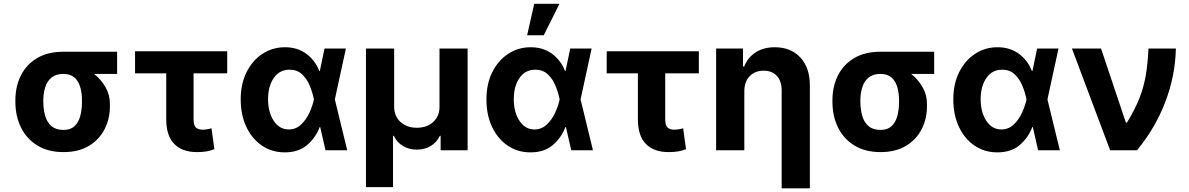

<svg xmlns="http://www.w3.org/2000/svg" viewBox="-20 -806 6381 1030"><path d="M62.5 -258.5V-269.9Q62.9 -343.4 92.5 -402Q122.2 -460.6 179.5 -494.5Q236.9 -528.4 319.6 -528.4H608.3V-409.4H484.7Q521.3 -381 545.6 -339Q570 -296.9 569.6 -248.6V-238.6Q570 -168.7 540.8 -112.4Q511.7 -56.1 456.1 -23.1Q400.6 9.9 321 9.9Q238.3 9.9 180.6 -25.4Q122.9 -60.7 92.9 -121.4Q62.9 -182.2 62.5 -258.5ZM212.4 -269.9V-258.5Q212.7 -217.3 222.8 -183.2Q233 -149.1 256.6 -129.1Q280.2 -109 321 -109Q358 -109 379.6 -129.1Q401.3 -149.1 410.5 -183.2Q419.7 -217.3 419.7 -258.5V-269.9Q419.7 -307.5 410.3 -339.3Q400.9 -371.1 379.1 -390.3Q357.2 -409.4 319.6 -409.4Q280.5 -409.4 256.9 -390.3Q233.3 -371.1 223 -339.3Q212.7 -307.5 212.4 -269.9Z M1198.9 -530.9V-412.6H1018.5V-165.5Q1018.5 -133.2 1031.2 -121.8Q1044 -110.4 1065.7 -110.4Q1082.4 -110.4 1092.7 -112.7Q1103 -115.1 1114.7 -117.5L1130 -5.7Q1107.2 3.2 1085.8 6.6Q1064.3 9.9 1035.9 9.9Q958.1 9.9 915 -33.7Q871.8 -77.4 871.8 -166.2V-412.6H704.5V-530.9Z M1506.4 11.4Q1437.9 11 1384.8 -25.2Q1331.7 -61.4 1301.5 -125.4Q1271.3 -189.3 1271.3 -272.7Q1271.3 -355.8 1302.7 -418.9Q1334.2 -481.9 1388.1 -517.2Q1442.1 -552.6 1508.9 -552.6Q1574.9 -552.6 1622.7 -517.8Q1670.5 -483 1693.2 -424.7H1695.7L1720.9 -545.5H1835.6L1776.3 -272.7L1842.7 0H1726.2L1697.8 -124.3H1695Q1672.9 -66.4 1626.8 -27.3Q1580.6 11.7 1506.4 11.4ZM1664.1 -272.7 1663.7 -274.1Q1656.6 -310 1641.5 -346.6Q1626.4 -383.2 1600.1 -407.7Q1573.9 -432.2 1533.4 -432.2Q1479.4 -432.2 1448.7 -387.6Q1418 -343 1418 -273.8Q1418 -203.5 1448.7 -157.5Q1479.4 -111.5 1528.8 -111.5Q1566.8 -111.5 1594.5 -137.3Q1622.2 -163 1639.4 -200.1Q1656.6 -237.2 1663.7 -271.3Z M1943.2 197.8V-545.5H2094.5V-232.2Q2094.8 -182.9 2128.4 -151.8Q2161.9 -120.7 2215.9 -120.7Q2270.6 -120.7 2304.2 -151.8Q2337.7 -182.9 2337.7 -232.2V-545.5H2488.6V0H2343.8V-77.4H2339.5Q2323.2 -41.9 2290.1 -22.5Q2257.1 -3.2 2215.9 -3.2Q2175.1 -3.2 2142.2 -22.5Q2109.4 -41.9 2092.7 -77.4H2088.4V197.8Z M2824.6 11.4Q2756 11 2702.9 -25.2Q2649.9 -61.4 2619.7 -125.4Q2589.5 -189.3 2589.5 -272.7Q2589.5 -355.8 2620.9 -418.9Q2652.3 -481.9 2706.3 -517.2Q2760.3 -552.6 2827.1 -552.6Q2893.1 -552.6 2940.9 -517.8Q2988.6 -483 3011.4 -424.7H3013.8L3039.1 -545.5H3153.8L3094.5 -272.7L3160.9 0H3044.4L3016 -124.3H3013.1Q2991.1 -66.4 2945 -27.3Q2898.8 11.7 2824.6 11.4ZM2982.2 -272.7 2981.9 -274.1Q2974.8 -310 2959.7 -346.6Q2944.6 -383.2 2918.3 -407.7Q2892 -432.2 2851.6 -432.2Q2797.6 -432.2 2766.9 -387.6Q2736.2 -343 2736.2 -273.8Q2736.2 -203.5 2766.9 -157.5Q2797.6 -111.5 2846.9 -111.5Q2884.9 -111.5 2912.6 -137.3Q2940.3 -163 2957.6 -200.1Q2974.8 -237.2 2981.9 -271.3ZM2807.9 -616.8 2845.9 -785.5H2981.2L2897 -616.8Z M3729 -530.9V-412.6H3548.7V-165.5Q3548.7 -133.2 3561.4 -121.8Q3574.2 -110.4 3595.9 -110.4Q3612.6 -110.4 3622.9 -112.7Q3633.2 -115.1 3644.9 -117.5L3660.2 -5.7Q3637.4 3.2 3615.9 6.6Q3594.5 9.9 3566.1 9.9Q3488.3 9.9 3445.1 -33.7Q3402 -77.4 3402 -166.2V-412.6H3234.7V-530.9Z M3973 -315.3V0H3821.7V-545.5H3965.9V-449.2H3972.3Q3990.8 -497.2 4033.4 -524.9Q4076 -552.6 4136.4 -552.6Q4222.3 -552.6 4273.4 -497.7Q4324.6 -442.8 4324.6 -347.3V204.5H4173.3V-320.3Q4173.3 -370.4 4147.7 -398.6Q4122.2 -426.8 4076.3 -426.8Q4030.9 -426.8 4002 -397.5Q3973 -368.3 3973 -315.3Z M4445.7 -258.5V-269.9Q4446 -343.4 4475.7 -402Q4505.3 -460.6 4562.7 -494.5Q4620 -528.4 4702.8 -528.4H4991.5V-409.4H4867.9Q4904.5 -381 4928.8 -339Q4953.1 -296.9 4952.8 -248.6V-238.6Q4953.1 -168.7 4924 -112.4Q4894.9 -56.1 4839.3 -23.1Q4783.7 9.9 4704.2 9.9Q4621.4 9.9 4563.7 -25.4Q4506 -60.7 4476 -121.4Q4446 -182.2 4445.7 -258.5ZM4595.5 -269.9V-258.5Q4595.9 -217.3 4606 -183.2Q4616.1 -149.1 4639.7 -129.1Q4663.4 -109 4704.2 -109Q4741.1 -109 4762.8 -129.1Q4784.4 -149.1 4793.7 -183.2Q4802.9 -217.3 4802.9 -258.5V-269.9Q4802.9 -307.5 4793.5 -339.3Q4784.1 -371.1 4762.3 -390.3Q4740.4 -409.4 4702.8 -409.4Q4663.7 -409.4 4640.1 -390.3Q4616.5 -371.1 4606.2 -339.3Q4595.9 -307.5 4595.5 -269.9Z M5329.2 11.4Q5260.7 11 5207.6 -25.2Q5154.5 -61.4 5124.3 -125.4Q5094.1 -189.3 5094.1 -272.7Q5094.1 -355.8 5125.5 -418.9Q5157 -481.9 5210.9 -517.2Q5264.9 -552.6 5331.7 -552.6Q5397.7 -552.6 5445.5 -517.8Q5493.3 -483 5516 -424.7H5518.5L5543.7 -545.5H5658.4L5599.1 -272.7L5665.5 0H5549L5520.6 -124.3H5517.8Q5495.7 -66.4 5449.6 -27.3Q5403.4 11.7 5329.2 11.4ZM5486.9 -272.7 5486.5 -274.1Q5479.4 -310 5464.3 -346.6Q5449.2 -383.2 5422.9 -407.7Q5396.7 -432.2 5356.2 -432.2Q5302.2 -432.2 5271.5 -387.6Q5240.8 -343 5240.8 -273.8Q5240.8 -203.5 5271.5 -157.5Q5302.2 -111.5 5351.6 -111.5Q5389.6 -111.5 5417.3 -137.3Q5445 -163 5462.2 -200.1Q5479.4 -237.2 5486.5 -271.3Z M5935.4 0 5730.5 -545.5H5886.7L6019.9 -148.4H6025.6Q6068.9 -219.1 6092.5 -279.3Q6116.1 -339.5 6126.8 -402.7Q6137.4 -465.9 6141 -545.5H6288Q6285.2 -401.3 6231.9 -260.7Q6178.6 -120 6079.5 0Z"/></svg>

Font: Inter UI
Style: Bold
Weight: 700
Designer: Rasmus Andersson
Foundry: rsms
Version: 3.2;8d6f07862